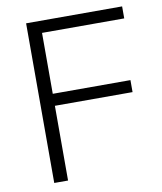

<svg xmlns="http://www.w3.org/2000/svg" viewBox="-80 -770 703 835"><g transform="rotate(-10 271.0 -352.5)"><path d="M92 0V-705H516V-652H153V-383H496V-330H153V0Z"/></g></svg>

Font: Nunito Sans 12pt ExtraLight 12pt Light
Style: Regular
Weight: 300
Version: Version 3.101;gftools[0.9.27]